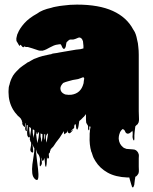

<svg xmlns="http://www.w3.org/2000/svg" viewBox="-20 -550 662 833"><path d="M564 24Q563 31 563 37Q563 43 563 50Q563 51 563 53.5Q563 56 562 58Q562 61 559 58Q559 58 558.5 57.5Q558 57 558 56Q554 47 555.5 36.5Q557 26 554 17Q553 19 551 21Q548 24 543.5 27Q539 30 534 30Q526 29 523 20.5Q520 12 512 10Q511 10 509.5 12Q508 14 507 15Q505 15 505 17Q503 19 501 23Q500 26 499 29Q498 32 497 35Q496 39 495.5 43Q495 47 495 52Q497 75 513 88Q517 92 521 93Q525 94 529 96Q535 97 541.5 97Q548 97 555 98Q560 98 563.5 99Q567 100 570 102Q574 105 577 109Q579 111 581 117Q583 121 582.5 126.5Q582 132 582 137V173Q582 180 582.5 187.5Q583 195 581 202L578 207Q578 207 578 207.5Q578 208 577 208Q577 209 575 211Q572 215 567 217L566 225Q566 226 565.5 227.5Q565 229 565 231Q565 233 564.5 235Q564 237 564 239Q563 243 563 247.5Q563 252 561 256L559 261Q559 261 559 261.5Q559 262 558 262Q558 263 555 263Q552 261 552 258Q551 256 551 254.5Q551 253 550 252Q548 246 546.5 240Q545 234 543 228L541 220H532Q481 218 447 199Q413 180 394 149L390 142Q386 136 383 127.5Q380 119 378 112Q376 108 376 108Q367 77 369 40Q369 35 369 30Q369 25 370 20Q370 18 370.5 14Q371 10 371 10Q372 8 372 5Q372 2 373 0Q372 0 368 -2Q367 2 367.5 9.5Q368 17 365 15Q361 11 362 5Q363 -1 361 -6Q359 -9 357 -12Q355 -15 354 -18Q353 -24 353 -30.5Q353 -37 353 -47V-55Q351 -53 350 -51Q349 -50 348 -48.5Q347 -47 346 -46Q345 -45 344 -43.5Q343 -42 341 -41Q332 -31 324 -25Q323 -21 322.5 -15.5Q322 -10 321 -5Q320 -1 319.5 2.5Q319 6 317 9Q317 10 316 11.5Q315 13 314 12Q310 8 310 0.5Q310 -7 307 -12Q306 -11 305.5 -11Q305 -11 304 -9Q303 -8 303 -6.5Q303 -5 302 -3V3Q301 7 300 7Q299 7 297 9Q286 20 287 20Q288 20 292.5 16.5Q297 13 298 13Q299 13 288 24Q287 25 284.5 27Q282 29 279 28Q275 26 274 22Q273 18 272 15Q272 21 271 24Q270 24 266.5 27Q263 30 263 30Q262 31 260.5 32Q259 33 259 32Q257 28 257 19Q254 24 250.5 29.5Q247 35 243 41Q239 48 233.5 54.5Q228 61 223 68Q220 72 217.5 76.5Q215 81 211 86Q205 92 205 92Q204 93 203 94Q202 95 200 98Q199 99 199 101.5Q199 104 197 105V107Q197 113 192 116Q191 121 192.5 129Q194 137 188 138Q184 139 184 127Q183 138 183 150.5Q183 163 180 174Q180 176 178 172.5Q176 169 176 168Q175 160 174.5 151.5Q174 143 172 135Q171 138 170.5 141Q170 144 168 146Q165 149 164 148Q162 144 162 140.5Q162 137 160 133Q160 143 161.5 153Q163 163 156 170Q153 174 152.5 167.5Q152 161 153 151Q154 141 153 136Q152 132 151 129Q150 126 148 122Q146 120 142 115Q142 115 141.5 114.5Q141 114 141 113Q140 109 139 105.5Q138 102 137 98Q136 110 139 134Q142 158 145 183Q148 208 146 222Q144 236 133 228Q122 219 120 201.5Q118 184 120.5 163Q123 142 126.5 123Q130 104 129 93Q125 88 123.5 82.5Q122 77 122 74V73Q121 79 122.5 89.5Q124 100 124 107Q124 114 118 111Q109 106 112.5 92.5Q116 79 115 69Q112 66 110 57Q108 53 110 50V43L113 25Q114 20 114.5 15Q115 10 114 6Q114 6 111 3Q109 1 107 1V14Q108 25 109.5 36Q111 47 106 46Q104 47 102 44Q100 41 99 39Q99 37 98.5 35.5Q98 34 98 33Q97 25 98 17.5Q99 10 100 3Q100 -2 100 -5.5Q100 -9 96 -7V14Q96 15 96.5 15.5Q97 16 96 18Q96 18 96 18.5Q96 19 95 19Q93 19 92 17Q88 12 90 1Q90 -1 90.5 -3Q91 -5 91 -7V-13Q91 -14 90.5 -14.5Q90 -15 90 -16Q89 -16 89 -14V-9Q89 -4 88 -1Q88 3 86 1Q78 -7 77 -11.5Q76 -16 77 -18Q76 -20 76 -21.5Q76 -23 75 -24Q75 -26 74.5 -27Q74 -28 74 -29Q73 -29 73 -29.5Q73 -30 73 -30Q71 -35 68.5 -37.5Q66 -40 63 -43Q57 -47 53 -53Q45 -61 37 -74Q17 -108 17 -149V-155Q17 -173 21 -182Q25 -201 34 -217Q35 -219 36 -221Q37 -223 38 -224Q44 -233 51.5 -240.5Q59 -248 66 -255Q73 -260 80 -265.5Q87 -271 94 -275Q96 -277 98.5 -278.5Q101 -280 104 -281Q110 -284 115.5 -287.5Q121 -291 127 -294Q130 -295 132.5 -296Q135 -297 138 -298Q149 -303 164.5 -307Q180 -311 196 -314Q198 -314 200 -314.5Q202 -315 203 -315Q203 -316 203.5 -316Q204 -316 204 -316Q209 -318 215 -318.5Q221 -319 226 -320Q229 -321 231.5 -321Q234 -321 236 -322L271 -328Q285 -330 297.5 -332.5Q310 -335 323 -336L331 -337Q332 -337 332.5 -337.5Q333 -338 334 -338L342 -340Q342 -346 342 -351.5Q342 -357 341 -361L340 -371Q339 -374 337 -378Q336 -379 336 -380Q336 -381 335 -382Q334 -382 334 -382.5Q334 -383 333 -383Q327 -390 317.5 -385.5Q308 -381 300 -379Q296 -378 290.5 -378.5Q285 -379 280 -377Q277 -375 274.5 -372Q272 -369 269 -367Q267 -361 266 -352Q265 -343 259 -338Q256 -337 254 -339.5Q252 -342 251 -343Q249 -346 247.5 -350.5Q246 -355 243 -358H238Q237 -358 235 -357.5Q233 -357 232 -357Q222 -356 213.5 -352.5Q205 -349 196 -344Q189 -340 181 -336Q173 -332 164 -330Q152 -329 142 -333Q132 -337 121 -340L101 -346H93Q91 -346 89 -347.5Q87 -349 85 -348Q84 -348 83.5 -346.5Q83 -345 81 -345Q78 -345 74.5 -350Q71 -355 68 -356Q67 -355 66.5 -353Q66 -351 64 -351Q64 -351 61 -356L54 -368Q54 -368 52 -371Q51 -373 51 -378V-384Q52 -389 53 -393Q54 -397 55 -401Q55 -401 57 -405Q65 -426 85.5 -449Q106 -472 141 -491Q151 -499 167 -505.5Q183 -512 202 -516Q207 -518 212 -519Q217 -520 222 -521Q230 -523 238.5 -524Q247 -525 255 -526Q269 -528 283.5 -529Q298 -530 314 -530Q409 -530 469.5 -502.5Q530 -475 558 -422Q559 -421 559 -420.5Q559 -420 560 -419Q570 -405 575 -377Q579 -363 580 -347Q581 -340 581.5 -330.5Q582 -321 582 -312V-302Q582 -288 582 -262Q582 -236 582 -207Q582 -178 582 -154Q582 -130 582 -119V-67Q582 -60 582.5 -51.5Q583 -43 583 -35Q583 -32 583 -28.5Q583 -25 582 -22Q582 -20 581 -18Q581 -18 581 -17.5Q581 -17 580 -17Q579 -13 575 -9Q575 -10 570.5 -5.5Q566 -1 567 -1Q567 -1 565.5 11Q564 23 564 24ZM342 -215Q341 -215 340 -214.5Q339 -214 338 -214Q334 -212 329 -210.5Q324 -209 319 -207Q314 -206 308 -205Q302 -204 296 -203L274 -197Q269 -196 264 -194Q259 -192 254 -190Q250 -186 249 -184Q242 -175 242 -166Q242 -158 247 -151Q252 -145 259 -142L264 -140Q277 -139 278 -138.5Q279 -138 290 -139Q331 -145 342 -187Q343 -189 343 -193Q344 -196 344 -201Q346 -210 345 -211Q344 -212 342 -215ZM122 18Q122 21 122 24.5Q122 28 123 32Q124 36 124.5 40Q125 44 125 49Q127 40 128.5 31Q130 22 129 15Q129 14 128 14Q127 14 126 13Q122 11 122.5 10.5Q123 10 122 14ZM149 33V25Q146 25 145 24Q144 25 143.5 29Q143 33 141 32Q138 30 138.5 27Q139 24 137 23V33Q137 35 137.5 37.5Q138 40 138 42Q139 49 140 57.5Q141 66 142 71Q143 69 143 66.5Q143 64 144 62Q146 55 147 49Q148 43 149 33ZM181 37Q177 49 182 69Q184 55 186.5 43Q189 31 187 29Q186 29 184 32ZM160 31Q158 29 156 29V42Q157 45 158 52Q159 59 160 67Q161 65 161 63Q161 61 162 60Q165 42 164 32Q163 31 160 31ZM176 33Q173 30 172.5 33Q172 36 172 37V41Q172 45 172.5 49Q173 53 174 58Q175 52 175.5 47.5Q176 43 176 37Z"/></svg>

Font: Rubik Wet Paint
Style: Regular
Weight: 400
Designer: Hubert and Fischer, NaN
Foundry: Hubert and Fischer, NaN
Version: Version 2.200